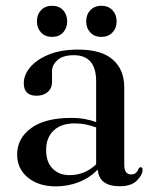

<svg xmlns="http://www.w3.org/2000/svg" viewBox="-20 -636 532 666"><path d="M39.5 -100Q39.5 -156 87.8 -191.5Q136 -227 227 -227Q253.5 -227 274.8 -223Q296 -219 313.5 -212.5V-354Q313.5 -444.5 236 -444.5Q198 -444.5 179.2 -427.5Q160.5 -410.5 160.5 -389.5V-352.5Q160.5 -330 145.8 -317Q131 -304 106.5 -304Q62.5 -304 62.5 -347.5Q62.5 -376 84.5 -402.5Q106.5 -429 148.8 -446.5Q191 -464 251.5 -464Q332 -464 371.5 -429Q411 -394 411 -333.5V-65Q411 -31 434.5 -31Q445.5 -31 451.5 -36.5Q457.5 -42 460.5 -50.5Q463.5 -56 468 -56Q474.5 -56 474.5 -47Q474.5 -29.5 455 -9.8Q435.5 10 395.5 10Q323.5 10 319 -48Q292 -19.5 254 -4.5Q216 10.5 174 10.5Q114 10.5 76.8 -20Q39.5 -50.5 39.5 -100ZM140 -115.5Q140 -74 162.5 -51.2Q185 -28.5 221 -28.5Q274.5 -28.5 313.5 -66V-194Q297 -200 278.8 -204Q260.5 -208 239.5 -208Q192 -208 166 -183.2Q140 -158.5 140 -115.5ZM160.5 -508Q137 -508 122.5 -523.2Q108 -538.5 108 -562Q108 -585.5 122.5 -600.8Q137 -616 160.5 -616Q184.5 -616 198.8 -600.8Q213 -585.5 213 -562Q213 -538.5 198.8 -523.2Q184.5 -508 160.5 -508ZM331.5 -508Q308 -508 293.5 -523.2Q279 -538.5 279 -562Q279 -585.5 293.5 -600.8Q308 -616 331.5 -616Q355.5 -616 370 -600.8Q384.5 -585.5 384.5 -562Q384.5 -538.5 370 -523.2Q355.5 -508 331.5 -508Z"/></svg>

Font: Fraunces 72pt S000
Style: Regular
Weight: 400
Version: Version 1.000; ttfautohint (v1.8.3)